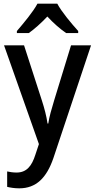

<svg xmlns="http://www.w3.org/2000/svg" viewBox="-20 -786 517 1046"><path d="M292 -766H184C161 -722 108 -659 72 -617V-606H137C168 -628 204 -660 238 -696C271 -660 308 -628 340 -606H406V-617C369 -658 316 -721 292 -766ZM2 -539 192 -1 173 56C153 120 124 154 70 154C51 154 32 151 19 148V232C36 236 58 240 85 240C177 240 234 183 271 75L476 -539H367L275 -239C261 -193 248 -148 243 -113H239C233 -154 222 -196 208 -239L111 -539Z"/></svg>

Font: Noto Sans Gujarati SemiCondensed Medium
Style: Regular
Weight: 500
Width: 4
Designer: Jelle Bosma - Monotype Design Team, Universal Thirst
Foundry: Monotype Imaging Inc.
Version: Version 2.106